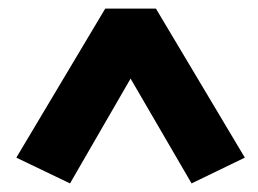

<svg xmlns="http://www.w3.org/2000/svg" viewBox="-20 -713 600 447"><path d="M143 -286 18 -346 225 -693H343L550 -346L426 -286L284 -530Z"/></svg>

Font: Ubuntu Sans Mono
Style: Bold
Weight: 700
Monospace: yes
Designer: Dalton Maag Ltd
Foundry: Dalton Maag Ltd
Version: Version 1.006